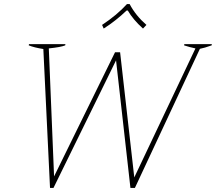

<svg xmlns="http://www.w3.org/2000/svg" viewBox="-20 -918 1066 948"><path d="M484 -795Q558 -844 607 -898H620Q650 -841 703 -795L686 -777Q637 -821 611 -866H605Q553 -816 492 -777ZM194 -676Q149 -683 122 -694L123 -700H303L302 -694Q280 -685 221 -679L247 -47L548 -660H573L643 -42L945 -679Q916 -685 889 -694L890 -700H1026L1025 -694Q989 -681 967 -677L646 10H624L553 -620L244 10H227Z"/></svg>

Font: Trirong Thin
Style: Italic
Weight: 250
Italic angle: -12°
Designer: Katatrad Team
Foundry: CadsonDemak
Version: Version 1.001